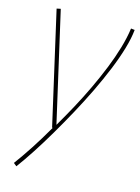

<svg xmlns="http://www.w3.org/2000/svg" viewBox="-116 -606 651 892"><g transform="rotate(15 210.0 -160.0)"><path d="M402 -536 420 -534Q416 -493 401 -442Q386 -391 362.5 -333.5Q339 -276 309.5 -215Q280 -154 247 -93.5Q214 -33 180.5 24Q147 81 114.5 131Q82 181 53 220L38 208Q67 169 101 117Q135 65 170 4H167L44 -536L63 -540L183 -14Q213 -65 242 -118.5Q271 -172 297 -227Q323 -282 344.5 -335.5Q366 -389 381 -440Q396 -491 402 -536Z"/></g></svg>

Font: Georama ExtraCondensed Thin Thin
Style: Italic
Weight: 250
Italic angle: -9°
Version: Version 1.001